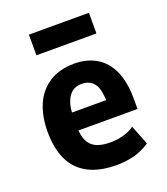

<svg xmlns="http://www.w3.org/2000/svg" viewBox="-134 -812 798 917"><g transform="rotate(-20 264.5 -353.5)"><path d="M302 11Q216 11 158.5 -19Q101 -49 73 -107.5Q45 -166 45 -251Q45 -329 70.5 -388Q96 -447 148 -480.5Q200 -514 276 -514Q340 -514 387.5 -485.5Q435 -457 460.5 -400.5Q486 -344 486 -260V-207H165V-298H372L360 -280Q360 -355 338 -383Q316 -411 275 -411Q247 -411 227.5 -396.5Q208 -382 196.5 -352Q185 -322 185 -271V-228Q185 -183 198 -155Q211 -127 238.5 -114Q266 -101 312 -101Q343 -101 375.5 -109.5Q408 -118 433 -136L472 -37Q430 -9 388 1Q346 11 302 11ZM120 -613V-718H425V-613Z"/></g></svg>

Font: Nunito Sans 7pt Condensed ExtraBold
Style: Regular
Weight: 800
Width: 3
Designer: Vernon Adams
Foundry: Vernon Adams
Version: Version 3.101;gftools[0.9.27]